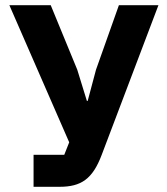

<svg xmlns="http://www.w3.org/2000/svg" viewBox="-20 -718 640 738"><path d="M109 0H209C292 0 336 -30 371 -123L589 -698H437L349 -450L317 -330H314L277 -450L175 -698H16L246 -171L227 -123H109Z"/></svg>

Font: IBM Plex Mono
Style: Bold
Weight: 700
Monospace: yes
Designer: Mike Abbink, Paul van der Laan, Pieter van Rosmalen
Foundry: Bold Monday
Version: Version 2.004